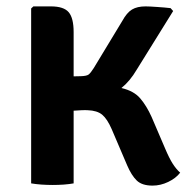

<svg xmlns="http://www.w3.org/2000/svg" viewBox="-20 -574 602 601"><path d="M210.5 0Q197 2.5 179.5 3.8Q162 5 145 5Q128 5 110 3.8Q92 2.5 77.5 0V-547.5L84.5 -554H139.5Q179.5 -554 195 -535.8Q210.5 -517.5 210.5 -473.5V-335L233 -335.5Q251.5 -336 257.8 -341Q264 -346 273.5 -361L362.5 -508Q377 -534.5 393.2 -544.2Q409.5 -554 435.5 -554Q447 -554 472.2 -552.2Q497.5 -550.5 514 -548.5L522 -539.5L408 -356Q386.5 -319.5 360 -298.5Q399 -289.5 419 -266Q439 -242.5 454.5 -208L496.5 -110Q510 -78 521 -61Q532 -44 544 -33.5Q530.5 -16 506.5 -4.5Q482.5 7 457.5 7Q424.5 7 408 -9Q391.5 -25 378 -56.5L329.5 -170Q315.5 -202 299.8 -215Q284 -228 254.5 -229Q247.5 -229.5 235.5 -229Q223.5 -228.5 210.5 -227.5Z"/></svg>

Font: Signika SC SemiBold
Style: Regular
Weight: 600
Designer: Anna Giedryś
Foundry: Anna Giedryś
Version: Version 2.000; ttfautohint (v1.8.3) -l 8 -r 50 -G 200 -x 9 -